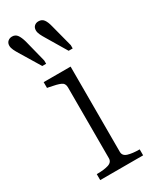

<svg xmlns="http://www.w3.org/2000/svg" viewBox="-213 -811 698 864"><g transform="rotate(-30 135.5 -379.0)"><path d="M194 -707 224 -592V-575H203L141 -679Q133 -692 127 -704.5Q121 -717 121 -728Q121 -742 129.5 -750Q138 -758 151 -758Q169 -758 178.5 -745Q188 -732 194 -707ZM57 -707 86 -592V-575H66L3 -679Q-5 -692 -11 -704.5Q-17 -717 -17 -728Q-17 -742 -8 -750Q1 -758 14 -758Q31 -758 40.5 -745Q50 -732 57 -707ZM175 -509V-66Q175 -45 198 -38Q221 -31 256 -31H258V0H35V-31H37Q73 -31 95.5 -38Q118 -45 118 -66V-434Q118 -455 101 -462.5Q84 -470 46 -477L35 -479V-509Z"/></g></svg>

Font: Roboto Serif 36pt ExtraLight
Style: Regular
Weight: 250
Designer: Greg Gazdowicz
Foundry: Commercial Type
Version: Version 1.008